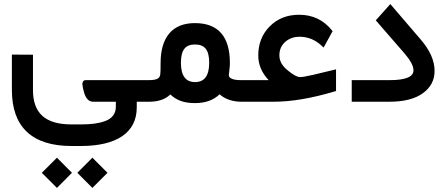

<svg xmlns="http://www.w3.org/2000/svg" viewBox="-20 -506 2221 955"><path d="M676.8 0C685.1 0 689 -17.1 689 -51.8V-57.1C689 -90.8 685.1 -107.4 676.8 -107.4H408.7C400.4 -107.4 394.5 -105.5 392.6 -99.6C390.1 -93.8 389.6 -90.8 389.6 -88.4C389.6 -85.9 390.1 -82.5 391.1 -78.1C392.6 -68.4 393.1 -64.5 397 -50.3C404.8 -19 420.4 0 442.4 0H556.2V25.4C556.2 60.1 536.6 84 502.9 96.2C469.2 108.4 431.6 112.8 382.3 112.8H335.4C205.1 112.8 144 57.1 144 -58.6V-233.9H134.3L48.8 -234.4H39.1V-58.1C39.1 125.5 139.6 220.2 335.4 220.2H382.3C562 220.2 660.2 152.3 660.2 28.8V0ZM263.2 428.7 337.9 353.5 263.2 278.3 188 353.5ZM439.5 428.7 514.6 353.5 439.5 278.3 364.7 353.5Z M1194.8 0C1203.1 0 1207 -17.1 1207 -51.8V-57.1C1207 -90.8 1203.1 -107.4 1194.8 -107.4H1178.2C1137.7 -107.4 1118.2 -117.2 1118.2 -132.3C1118.2 -134.8 1123.5 -172.9 1123.5 -191.9C1123.5 -324.7 1065.4 -391.1 949.2 -391.1C839.8 -391.1 778.8 -323.2 778.8 -192.9C778.8 -164.1 778.3 -145.5 777.3 -137.2C775.4 -118.2 764.2 -107.4 720.7 -107.4H671.9C663.6 -107.4 659.7 -90.8 659.7 -57.1V-51.8C659.7 -17.1 663.6 0 671.9 0H721.7C767.6 0 802.7 -12.2 827.1 -36.1C858.9 -6.8 895 6.8 949.2 6.8C1001.5 6.8 1042.5 -7.8 1072.3 -37.1C1097.7 -13.2 1138.2 0 1179.2 0ZM879.9 -193.8C879.9 -257.8 902.3 -284.7 949.7 -284.7C998.5 -284.7 1020.5 -257.8 1020.5 -193.8C1020.5 -129.9 997.1 -97.7 950.2 -97.7C903.3 -97.7 879.9 -129.9 879.9 -193.8Z M1189.9 -107.4C1181.6 -107.4 1177.7 -90.8 1177.7 -57.1V-51.8C1177.7 -17.1 1181.6 0 1189.9 0H1341.3C1429.2 0 1530.3 -17.1 1644.5 -51.3L1651.4 -53.2V-161.1L1535.6 -133.3C1503.9 -126 1482.9 -122.6 1472.7 -122.6C1458.5 -122.6 1438.5 -133.3 1412.6 -154.8C1383.8 -177.2 1369.6 -202.6 1369.6 -230.5C1369.6 -258.3 1379.4 -280.8 1398.9 -297.9C1418.5 -314.9 1442.4 -323.2 1470.2 -323.2C1511.7 -323.2 1548.3 -308.1 1580.1 -278.3L1589.4 -269.5L1595.7 -280.3L1634.3 -351.1L1629.9 -356.4C1588.4 -407.2 1534.7 -432.6 1467.8 -432.6C1408.7 -432.6 1360.4 -413.6 1322.3 -375.5C1283.7 -336.9 1264.6 -288.6 1264.6 -230C1264.6 -184.6 1281.7 -144 1316.4 -107.4Z M1917 0C1989.3 0 2044.9 -14.2 2083.5 -42.5C2122.1 -70.3 2141.6 -107.4 2141.6 -153.3C2141.6 -203.6 2119.1 -254.9 2074.2 -307.6L1921.4 -485.8L1849.1 -404.8L1991.7 -240.7C2021.5 -206.1 2036.6 -178.2 2036.6 -156.2C2036.6 -123.5 1997.1 -107.4 1917.5 -107.4H1729.5V0Z"/></svg>

Font: Shabnam Medium
Style: Regular
Weight: 500
Foundry: DejaVu fonts team - Redesigned by Saber Rastikerdar - Based on Vazir font
Version: Version 5.0.1